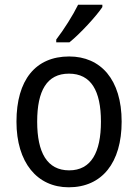

<svg xmlns="http://www.w3.org/2000/svg" viewBox="-20 -786 586 816"><path d="M415 -756V-766H312C290 -721 252 -661 219 -618V-606H275C320 -642 390 -718 415 -756ZM497 -269C497 -448 408 -546 274 -546C131 -546 50 -446 50 -269C50 -95 138 10 272 10C414 10 497 -95 497 -269ZM138 -269C138 -400 179 -473 273 -473C367 -473 409 -400 409 -269C409 -138 367 -62 274 -62C180 -62 138 -138 138 -269Z"/></svg>

Font: Noto Sans Sinhala UI SemiCondensed
Style: Regular
Weight: 400
Width: 4
Designer: Jelle Bosma - Monotype Design Team
Foundry: Monotype Imaging Inc.
Version: Version 2.006